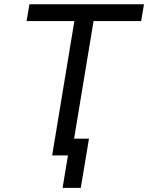

<svg xmlns="http://www.w3.org/2000/svg" viewBox="-20 -748 713 924"><path d="M107.9 -646.5 121.6 -727.5H672.9L659.2 -646.5H430.2L323.2 0H231L337.9 -646.5ZM281.2 156.2 307.1 0H271L283.7 -80.6H408.2L368.7 156.2Z"/></svg>

Font: Inter 16pt
Style: Italic
Weight: 400
Italic angle: -9.3988°
Version: Version 4.001;git-66647c0bb